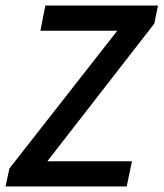

<svg xmlns="http://www.w3.org/2000/svg" viewBox="-23 -674 591 694"><path d="M-3 0 11 -65 401 -563H123L141 -654H548L535 -589L148 -91H454L435 0Z"/></svg>

Font: Source Sans Pro SemiBold
Style: Italic
Weight: 600
Italic angle: -11°
Designer: Paul D. Hunt
Foundry: Adobe Systems Incorporated
Version: Version 1.095;hotconv 1.0.109;makeotfexe 2.5.65596